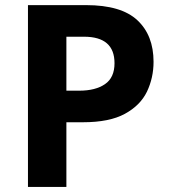

<svg xmlns="http://www.w3.org/2000/svg" viewBox="-20 -734 668 754"><path d="M89.8 0V-713.9H317.9Q456.1 -713.9 519.5 -654.5Q583 -595.2 583 -491.2Q583 -428.7 557.1 -374Q530.8 -319.8 470.2 -286.9Q409.7 -253.9 305.7 -253.9H240.7V0ZM310.1 -589.8H240.7V-377.9H291Q355 -377.9 392.3 -403.6Q429.7 -429.2 429.7 -485.8Q429.7 -589.8 310.1 -589.8Z"/></svg>

Font: Nokora
Style: Bold
Weight: 700
Designer: Danh Hong
Version: Version 8.000; ttfautohint (v1.8.3)